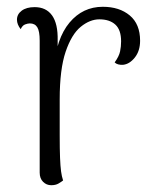

<svg xmlns="http://www.w3.org/2000/svg" viewBox="-20 -537 469 566"><path d="M131 9Q117 9 107 -1Q97 -11 97 -28V-417Q97 -445 90 -456.5Q83 -468 68 -468Q62 -468 54 -465Q46 -462 41 -451Q30 -465 30 -479Q30 -495 44 -505.5Q58 -516 82 -516Q116 -516 133.5 -491.5Q151 -467 150 -418V-337L138 -334Q146 -424 185 -470.5Q224 -517 283 -517Q332 -517 362.5 -491.5Q393 -466 393 -417Q393 -387 377.5 -367.5Q362 -348 343 -346Q326 -345 318 -353Q331 -371 334 -385.5Q337 -400 337 -415Q337 -449 320 -464.5Q303 -480 273 -480Q245 -480 218 -458Q191 -436 173.5 -384.5Q156 -333 156 -244Q156 -180 156 -138.5Q156 -97 157 -72Q158 -47 160 -32Q162 -17 166 -5Q161 -1 152.5 4Q144 9 131 9Z"/></svg>

Font: Arima Thin Light
Style: Regular
Weight: 300
Version: Version 1.100